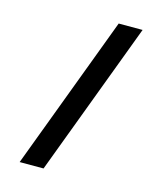

<svg xmlns="http://www.w3.org/2000/svg" viewBox="-143 -952 1037 1226"><g transform="rotate(15 375.0 -339.0)"><path d="M645 -848 263 170H105L487 -848Z"/></g></svg>

Font: Martian Mono SemiExpanded
Style: Bold
Weight: 700
Width: 6
Designer: Roman Shamin
Foundry: Evil Martians
Version: Version 1.000